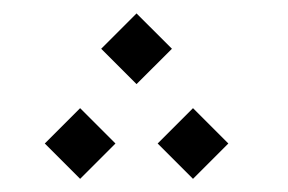

<svg xmlns="http://www.w3.org/2000/svg" viewBox="-20 -340 433 289"><path d="M47.4 -124 100.6 -70.8 153.8 -124 100.6 -177.2ZM217.3 -124 270.5 -70.8 323.7 -124 270.5 -177.2ZM132.3 -266.6 185.5 -213.4 238.8 -266.6 185.5 -319.8Z"/></svg>

Font: Estedad-FD-VF Thin
Style: Regular
Weight: 100
Designer: Amin Abedi
Version: Version 5.0